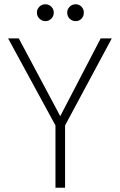

<svg xmlns="http://www.w3.org/2000/svg" viewBox="-20 -880 562 900"><path d="M240 0V-292L18 -700H68L268 -325H257L452 -700H504L285 -292V0ZM193 -781Q177 -781 165 -792.5Q153 -804 153 -821Q153 -837 164.5 -848.5Q176 -860 193 -860Q209 -860 220.5 -848.5Q232 -837 232 -821Q232 -804 220.5 -792.5Q209 -781 193 -781ZM335 -781Q318 -781 306.5 -792.5Q295 -804 295 -821Q295 -837 306.5 -848.5Q318 -860 335 -860Q351 -860 362 -848.5Q373 -837 373 -821Q373 -804 362 -792.5Q351 -781 335 -781Z"/></svg>

Font: DM Sans 28pt ExtraLight
Style: Regular
Weight: 250
Version: Version 4.004;gftools[0.9.30]